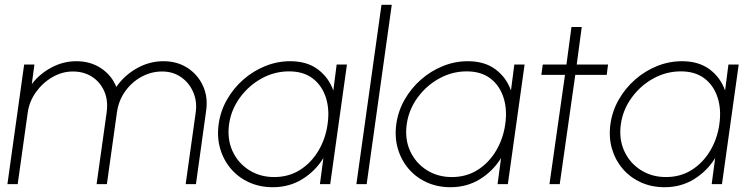

<svg xmlns="http://www.w3.org/2000/svg" viewBox="-20 -770 3128 803"><path d="M11 0 81 -500H124L113 -418.5Q146.5 -462 195.8 -488Q245 -514 299.5 -514Q358.5 -514 402.8 -484.5Q447 -455 466.5 -406.5Q500 -455 552.5 -484.5Q605 -514 663.5 -514Q721 -514 764.2 -486Q807.5 -458 829 -410.8Q850.5 -363.5 842 -306L799.5 0H756.5L798.5 -299.5Q805 -345.5 788.2 -384.5Q771.5 -423.5 737.5 -447.2Q703.5 -471 658 -471Q612.5 -471 572 -449Q531.5 -427 503.8 -388.5Q476 -350 469 -299.5L427 0H384L426 -299.5Q433 -350 416 -388.5Q399 -427 364.8 -449Q330.5 -471 285 -471Q239.5 -471 198.8 -447.2Q158 -423.5 130.2 -384.5Q102.5 -345.5 96 -299.5L54 0Z M1388 -500H1431L1361 0H1318L1332.5 -109Q1299 -54.5 1244.5 -20.8Q1190 13 1121 13Q1066.5 13 1021.5 -7.5Q976.5 -28 945.5 -64.5Q914.5 -101 900.8 -148.5Q887 -196 894.5 -251Q902 -305.5 929.2 -353.2Q956.5 -401 997.5 -437Q1038.5 -473 1089 -493.5Q1139.5 -514 1193.5 -514Q1263.5 -514 1309 -480.2Q1354.5 -446.5 1374 -391.5ZM1126.5 -29.5Q1187.5 -29.5 1234.5 -59.2Q1281.5 -89 1311.5 -139.2Q1341.5 -189.5 1350 -250Q1359 -312 1342.8 -362.2Q1326.5 -412.5 1287.8 -442Q1249 -471.5 1189 -471.5Q1128 -471.5 1074 -441.8Q1020 -412 983.2 -361.5Q946.5 -311 938 -250Q929.5 -188 952.5 -138Q975.5 -88 1021.5 -58.8Q1067.5 -29.5 1126.5 -29.5Z M1470.5 0 1575.5 -750H1618.5L1513.5 0Z M2131 -500H2174L2104 0H2061L2075.5 -109Q2042 -54.5 1987.5 -20.8Q1933 13 1864 13Q1809.5 13 1764.5 -7.5Q1719.5 -28 1688.5 -64.5Q1657.5 -101 1643.8 -148.5Q1630 -196 1637.5 -251Q1645 -305.5 1672.2 -353.2Q1699.5 -401 1740.5 -437Q1781.5 -473 1832 -493.5Q1882.5 -514 1936.5 -514Q2006.5 -514 2052 -480.2Q2097.5 -446.5 2117 -391.5ZM1869.5 -29.5Q1930.5 -29.5 1977.5 -59.2Q2024.5 -89 2054.5 -139.2Q2084.5 -189.5 2093 -250Q2102 -312 2085.8 -362.2Q2069.5 -412.5 2030.8 -442Q1992 -471.5 1932 -471.5Q1871 -471.5 1817 -441.8Q1763 -412 1726.2 -361.5Q1689.5 -311 1681 -250Q1672.5 -188 1695.5 -138Q1718.5 -88 1764.5 -58.8Q1810.5 -29.5 1869.5 -29.5Z M2517.5 -457H2386L2321 0H2278L2343 -457H2244L2250 -500H2349L2370 -657H2413L2392 -500H2523Z M3026.5 -500H3069.5L2999.5 0H2956.5L2971 -109Q2937.5 -54.5 2883 -20.8Q2828.5 13 2759.5 13Q2705 13 2660 -7.5Q2615 -28 2584 -64.5Q2553 -101 2539.2 -148.5Q2525.5 -196 2533 -251Q2540.5 -305.5 2567.8 -353.2Q2595 -401 2636 -437Q2677 -473 2727.5 -493.5Q2778 -514 2832 -514Q2902 -514 2947.5 -480.2Q2993 -446.5 3012.5 -391.5ZM2765 -29.5Q2826 -29.5 2873 -59.2Q2920 -89 2950 -139.2Q2980 -189.5 2988.5 -250Q2997.5 -312 2981.2 -362.2Q2965 -412.5 2926.2 -442Q2887.5 -471.5 2827.5 -471.5Q2766.5 -471.5 2712.5 -441.8Q2658.5 -412 2621.8 -361.5Q2585 -311 2576.5 -250Q2568 -188 2591 -138Q2614 -88 2660 -58.8Q2706 -29.5 2765 -29.5Z"/></svg>

Font: Urbanist ExtraLight
Style: Italic
Weight: 250
Version: Version 1.303